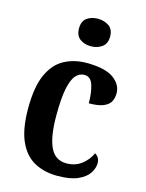

<svg xmlns="http://www.w3.org/2000/svg" viewBox="-117 -837 696 918"><g transform="rotate(15 231.0 -378.0)"><path d="M258 10Q193 10 144 -16.5Q95 -43 67.5 -103.5Q40 -164 40 -266Q40 -374 68.5 -435.5Q97 -497 146 -522.5Q195 -548 255 -548Q346 -548 388 -518Q430 -488 430 -444Q430 -422 421 -404Q412 -386 386.5 -375Q361 -364 314 -364Q314 -415 302.5 -452.5Q291 -490 259 -490Q235 -490 217 -470Q199 -450 189 -401.5Q179 -353 179 -267Q179 -164 203.5 -111.5Q228 -59 284 -59Q328 -59 359 -83Q390 -107 405 -141Q429 -127 429 -98Q429 -74 413 -49Q397 -24 359.5 -7Q322 10 258 10ZM252 -630Q220 -630 198 -646.5Q176 -663 176 -698Q176 -734 198 -750Q220 -766 252 -766Q284 -766 307 -750Q330 -734 330 -698Q330 -663 307 -646.5Q284 -630 252 -630Z"/></g></svg>

Font: Noto Serif Lao Condensed
Style: Bold
Weight: 700
Width: 3
Designer: Monotype Design Team
Foundry: Monotype Imaging Inc.
Version: Version 2.003; ttfautohint (v1.8.4.7-5d5b)